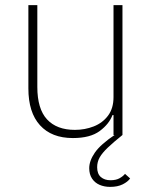

<svg xmlns="http://www.w3.org/2000/svg" viewBox="-20 -528 599 751"><path d="M459 -508V0Q423 29 401.5 49.5Q380 70 370 87.5Q360 105 360 126Q360 152 374.5 164.5Q389 177 412 177Q434 177 448 169Q462 161 469 152L489 170Q480 183 460 193Q440 203 411 203Q388 203 369.5 195Q351 187 340 170.5Q329 154 329 130Q329 101 351 69Q373 37 431 -2V0H424V-78H420Q407 -43 370 -15.5Q333 12 265 12Q182 12 136.5 -38Q91 -88 91 -182V-508H126V-188Q126 -102 164 -61Q202 -20 273 -20Q312 -20 346.5 -33.5Q381 -47 402.5 -75.5Q424 -104 424 -148V-508Z"/></svg>

Font: IBM Plex Sans ExtraLight
Style: Regular
Weight: 250
Designer: Mike Abbink, Paul van der Laan, Pieter van Rosmalen
Foundry: Bold Monday
Version: Version 3.201